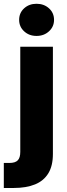

<svg xmlns="http://www.w3.org/2000/svg" viewBox="-54 -772 346 997"><path d="M51.3 -529.3H220.7V27.8Q220.7 88.9 197 127.9Q173.3 167 127.9 185.5Q82.5 204.1 17.6 204.1H-34.2V74.2H-5.9Q25.4 74.2 38.3 60.5Q51.3 46.9 51.3 17.1ZM135.7 -585.4Q97.2 -585.4 71.3 -609.4Q45.4 -633.3 45.4 -668.9Q45.4 -705.1 71.3 -728.8Q97.2 -752.4 135.7 -752.4Q174.3 -752.4 200.4 -728.8Q226.6 -705.1 226.6 -668.9Q226.6 -633.3 200.4 -609.4Q174.3 -585.4 135.7 -585.4Z"/></svg>

Font: Inter 24pt ExtraBold
Style: Regular
Weight: 800
Designer: Rasmus Andersson
Foundry: rsms
Version: Version 4.001;git-66647c0bb